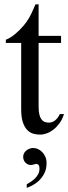

<svg xmlns="http://www.w3.org/2000/svg" viewBox="-20 -615 319 898"><path d="M279.3 -81.5Q271.5 -56.6 258.3 -38.6Q245.1 -20.5 230 -8.8Q214.8 2.9 198.5 8.8Q182.1 14.6 167.5 14.6Q151.4 14.6 135.7 10.3Q120.1 5.9 107.4 -7.1Q94.7 -20 86.9 -43.2Q79.1 -66.4 79.1 -104V-414.1H7.3V-429.2Q27.3 -436.5 49.6 -454.8Q71.8 -473.1 90.8 -495.6Q97.7 -503.9 103 -511.2Q108.4 -518.6 114.7 -529.1Q121.1 -539.6 128.4 -555.2Q135.7 -570.8 146 -594.7H160.6V-447.3H265.6V-414.1H160.6V-115.7Q160.6 -93.8 164.1 -79.6Q167.5 -65.4 173.6 -57.1Q179.7 -48.8 187.7 -45.4Q195.8 -42 205.1 -41.5Q223.1 -40.5 237.1 -51.5Q251 -62.5 259.8 -81.5ZM197.8 147.9Q197.8 176.3 187 196.5Q176.3 216.8 161.6 230.5Q147 244.1 131.1 252.2Q115.2 260.3 105 263.7V247.1Q114.3 241.7 124.8 234.9Q135.3 228 144 219.2Q152.8 210.4 158.7 199.2Q164.6 188 164.6 173.3Q164.6 159.7 159.2 155.5Q153.8 151.4 150.9 151.4Q146.5 151.4 138.7 154.1Q130.9 156.7 124 156.7Q117.7 156.7 111.3 154.1Q105 151.4 99.9 146.5Q94.7 141.6 91.6 134.5Q88.4 127.4 88.4 118.7Q88.4 108.4 93 100.6Q97.7 92.8 104.7 87.6Q111.8 82.5 119.9 79.8Q127.9 77.1 135.3 77.1Q146 77.1 157.2 82Q168.5 86.9 177.5 96.2Q186.5 105.5 192.1 118.4Q197.8 131.3 197.8 147.9Z"/></svg>

Font: Doulos SIL Phon
Style: Regular
Weight: 400
Designer: Walt Agee, Victor Gaultney, Peter Martin, Debbi Hosken, Becca Hirsbrunner
Foundry: SIL International
Version: Version 5.000